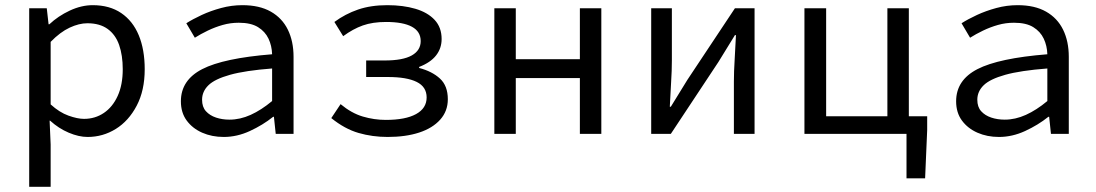

<svg xmlns="http://www.w3.org/2000/svg" viewBox="-20 -518 4240 743"><path d="M93 205V-486H161L168 -424H171Q205 -456 250 -477Q295 -498 339 -498Q404 -498 449 -467.5Q494 -437 517 -381.5Q540 -326 540 -250Q540 -168 509 -109Q478 -50 428 -19Q378 12 319 12Q285 12 246 -4.5Q207 -21 174 -51H172L176 41V205ZM305 -58Q348 -58 382 -81Q416 -104 435.5 -147Q455 -190 455 -250Q455 -304 441 -344Q427 -384 396.5 -406Q366 -428 318 -428Q286 -428 249.5 -411Q213 -394 176 -356V-114Q210 -83 245 -70.5Q280 -58 305 -58Z M846 12Q800 12 762.5 -4.5Q725 -21 702.5 -51.5Q680 -82 680 -126Q680 -208 762.5 -250.5Q845 -293 1033 -308Q1032 -341 1019 -368.5Q1006 -396 978.5 -413Q951 -430 904 -430Q872 -430 842 -421.5Q812 -413 784 -399.5Q756 -386 734 -372L701 -428Q726 -444 760.5 -460Q795 -476 835.5 -487Q876 -498 918 -498Q984 -498 1028 -473Q1072 -448 1094 -403Q1116 -358 1116 -298V0H1047L1040 -66H1037Q997 -34 947 -11Q897 12 846 12ZM868 -55Q909 -55 950 -73.5Q991 -92 1033 -127V-253Q929 -245 870 -228.5Q811 -212 786.5 -188Q762 -164 762 -132Q762 -104 777 -87.5Q792 -71 816 -63Q840 -55 868 -55Z M1480 12Q1421 12 1367.5 -3.5Q1314 -19 1262 -61L1298 -115Q1340 -80 1384 -67Q1428 -54 1473 -54Q1549 -54 1590 -76.5Q1631 -99 1631 -141Q1631 -182 1592.5 -201Q1554 -220 1481 -220H1397V-284H1469Q1539 -284 1573.5 -303.5Q1608 -323 1608 -359Q1608 -396 1574 -414.5Q1540 -433 1474 -433Q1422 -433 1384 -419.5Q1346 -406 1308 -378L1274 -433Q1316 -464 1365.5 -481Q1415 -498 1479 -498Q1540 -498 1587.5 -484Q1635 -470 1662 -441Q1689 -412 1689 -367Q1689 -331 1667.5 -303.5Q1646 -276 1602 -259V-255Q1652 -242 1682.5 -214Q1713 -186 1713 -134Q1713 -88 1683.5 -55Q1654 -22 1602 -5Q1550 12 1480 12Z M1893 0V-486H1976V-289H2224V-486H2307V0H2224V-216H1976V0Z M2500 0V-486H2580V-284Q2580 -245 2577 -198.5Q2574 -152 2572 -105H2576Q2590 -128 2608 -157Q2626 -186 2640 -209L2824 -486H2900V0H2820V-202Q2820 -241 2823 -288Q2826 -335 2828 -382H2824Q2810 -360 2792 -330Q2774 -300 2760 -278L2576 0Z M3093 0V-486H3177V-68H3414V-486H3497V0ZM3488 172V0H3450V-68H3568V-15L3560 172Z M3846 12Q3800 12 3762.5 -4.5Q3725 -21 3702.5 -51.5Q3680 -82 3680 -126Q3680 -208 3762.5 -250.5Q3845 -293 4033 -308Q4032 -341 4019 -368.5Q4006 -396 3978.5 -413Q3951 -430 3904 -430Q3872 -430 3842 -421.5Q3812 -413 3784 -399.5Q3756 -386 3734 -372L3701 -428Q3726 -444 3760.5 -460Q3795 -476 3835.5 -487Q3876 -498 3918 -498Q3984 -498 4028 -473Q4072 -448 4094 -403Q4116 -358 4116 -298V0H4047L4040 -66H4037Q3997 -34 3947 -11Q3897 12 3846 12ZM3868 -55Q3909 -55 3950 -73.5Q3991 -92 4033 -127V-253Q3929 -245 3870 -228.5Q3811 -212 3786.5 -188Q3762 -164 3762 -132Q3762 -104 3777 -87.5Q3792 -71 3816 -63Q3840 -55 3868 -55Z"/></svg>

Font: Source Code Variable
Style: Regular
Weight: 400
Monospace: yes
Designer: Paul D. Hunt, Teo Tuominen
Foundry: Adobe Systems Incorporated
Version: Version 1.010;hotconv 1.0.106;makeotfexe 2.5.65593